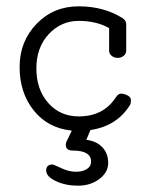

<svg xmlns="http://www.w3.org/2000/svg" viewBox="-20 -404 471 607"><path d="M146 116Q149 116 173.5 127.5Q198 139 219.5 139Q241 139 254.5 130.5Q268 122 268 107Q268 72 210 72Q188 72 188 54Q188 46 194 36L207 9Q131 1 86.5 -55Q42 -111 42 -192Q42 -273 95.5 -328.5Q149 -384 228.5 -384Q308 -384 367 -347Q379 -339 379 -328V-244Q379 -234 371 -227.5Q363 -221 352 -221Q341 -221 333 -227.5Q325 -234 325 -244V-315Q285 -338 229 -338Q173 -338 134 -296Q95 -254 95 -187.5Q95 -121 132.5 -78.5Q170 -36 229 -36Q307 -36 346 -96Q354 -108 362.5 -108Q371 -108 380 -104Q394 -98 394 -87.5Q394 -77 391 -72Q349 -5 266 7L253 38Q285 42 303.5 61.5Q322 81 322 111Q322 141 294 162Q266 183 226.5 183Q187 183 156.5 168.5Q126 154 126 135Q126 116 146 116Z"/></svg>

Font: Flamenco
Style: Regular
Weight: 400
Designer: Luciano Vergara
Foundry: Luciano Vergara
Version: Version 1.002